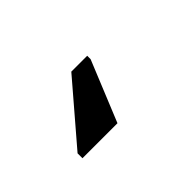

<svg xmlns="http://www.w3.org/2000/svg" viewBox="-29 -59 392 392"><g transform="rotate(-45 166.5 136.5)"><path d="M211.9 66.4V76.2L158.2 207.5H57.1V193.4L166 66.4Z"/></g></svg>

Font: Liberation Sans
Style: Italic
Weight: 400
Italic angle: -12°
Designer: Steve Matteson
Foundry: Ascender Corporation
Version: Version 2.1.5